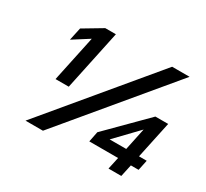

<svg xmlns="http://www.w3.org/2000/svg" viewBox="-143 -930 1227 1144"><g transform="rotate(30 470.5 -357.5)"><path d="M144 0 740 -715H860L264 0ZM715 0 733 -83H535L549 -154L802 -408H890L836 -154H889L874 -83H821L803 0ZM634 -154H748L780 -306ZM175 -304 242 -620 132 -550 151 -638 280 -715H353L266 -304Z"/></g></svg>

Font: Wix Madefor Text SemiBold
Style: Italic
Weight: 600
Italic angle: -12°
Designer: Dalton Maag Ltd
Foundry: Dalton Maag Ltd
Version: Version 3.100